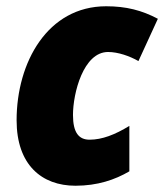

<svg xmlns="http://www.w3.org/2000/svg" viewBox="-20 -583 524 613"><path d="M221 10C291 10 347 -9 393 -36V-181C347 -153 306 -137 266 -137C232 -137 213 -159 213 -216C213 -285 246 -417 325 -417C357 -417 394 -404 422 -388L484 -523C433 -550 383 -563 319 -563C132 -563 33 -384 33 -199C33 -57 113 10 221 10Z"/></svg>

Font: Noto Sans SemiCondensed Black
Style: Italic
Weight: 900
Width: 4
Italic angle: -12°
Designer: Monotype Design Team
Foundry: Monotype Imaging Inc.
Version: Version 2.013